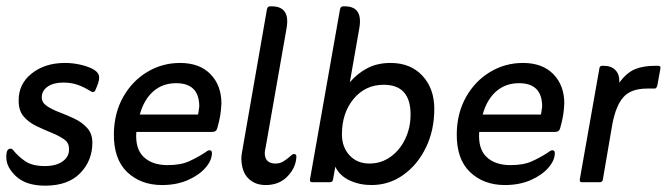

<svg xmlns="http://www.w3.org/2000/svg" viewBox="-25 -576 2110 607"><path d="M261 -288Q240 -301 220 -308Q200 -315 175 -315Q144 -315 125.5 -302Q107 -289 107 -268Q107 -252 123 -241Q139 -230 163 -221Q187 -212 211 -200.5Q235 -189 251 -171Q267 -153 267 -125Q267 -68 228.5 -28.5Q190 11 118 11Q58 11 26.5 -18Q-5 -47 -5 -78Q-6 -85 -3.5 -95.5Q-1 -106 9 -106Q12 -106 14 -104Q16 -102 17 -101Q32 -82 54.5 -66.5Q77 -51 117 -51Q153 -51 174 -66.5Q195 -82 193 -107Q193 -125 177 -136Q161 -147 137.5 -156.5Q114 -166 90 -177.5Q66 -189 50 -207.5Q34 -226 34 -257Q33 -310 75 -343.5Q117 -377 180 -377Q204 -377 227 -372Q250 -367 266 -359Q284 -350 287.5 -338Q291 -326 282 -304L277 -292Q274 -285 269 -285Q267 -285 265 -286Q263 -287 261 -288Z M406 -159Q402 -106 429 -80Q456 -54 505 -54Q546 -54 572.5 -66Q599 -78 622 -93Q626 -96 630 -98.5Q634 -101 637 -101Q645 -101 645 -92Q645 -69 624.5 -45.5Q604 -22 568.5 -6.5Q533 9 487 9Q420 9 377 -32Q334 -73 335 -154Q336 -219 364.5 -269.5Q393 -320 440.5 -348.5Q488 -377 544 -377Q606 -377 640.5 -341.5Q675 -306 675 -249Q674 -227 671 -209.5Q668 -192 662 -171Q659 -159 646 -159ZM417 -214H601Q603 -222 603.5 -228.5Q604 -235 605 -239Q605 -313 532 -313Q489 -313 459.5 -287Q430 -261 417 -214Z M738 -74Q738 -83 740 -94Q742 -105 744 -117L819 -547Q821 -556 829 -556H834Q893 -556 881 -487L815 -111Q814 -107 813 -102Q812 -97 812 -93Q812 -59 846 -59Q860 -59 870.5 -65.5Q881 -72 894 -83Q899 -89 905 -89Q912 -89 912 -81Q911 -47 884.5 -19Q858 9 815 9Q781 9 760 -12Q739 -33 738 -74Z M1035 -49 1028 -9Q1027 0 1018 0H961Q954 0 955 -9L1050 -547Q1052 -556 1060 -556H1065Q1123 -556 1111 -487L1081 -316Q1105 -344 1136.5 -360.5Q1168 -377 1210 -377Q1273 -377 1310.5 -336.5Q1348 -296 1348 -232Q1348 -164 1321.5 -109.5Q1295 -55 1250 -23Q1205 9 1149 9Q1112 9 1080.5 -5.5Q1049 -20 1035 -49ZM1143 -59Q1180 -59 1209.5 -80Q1239 -101 1256 -136.5Q1273 -172 1273 -214Q1273 -308 1188 -308Q1130 -308 1093 -263.5Q1056 -219 1056 -151Q1056 -111 1080 -85Q1104 -59 1143 -59Z M1490 -159Q1486 -106 1513 -80Q1540 -54 1589 -54Q1630 -54 1656.5 -66Q1683 -78 1706 -93Q1710 -96 1714 -98.5Q1718 -101 1721 -101Q1729 -101 1729 -92Q1729 -69 1708.5 -45.5Q1688 -22 1652.5 -6.5Q1617 9 1571 9Q1504 9 1461 -32Q1418 -73 1419 -154Q1420 -219 1448.5 -269.5Q1477 -320 1524.5 -348.5Q1572 -377 1628 -377Q1690 -377 1724.5 -341.5Q1759 -306 1759 -249Q1758 -227 1755 -209.5Q1752 -192 1746 -171Q1743 -159 1730 -159ZM1501 -214H1685Q1687 -222 1687.5 -228.5Q1688 -235 1689 -239Q1689 -313 1616 -313Q1573 -313 1543.5 -287Q1514 -261 1501 -214Z M1933 -315Q1956 -346 1982 -357Q2008 -368 2046 -368H2056Q2064 -368 2063 -360L2053 -305Q2050 -296 2045 -296H2021Q1970 -296 1946 -269Q1922 -242 1911 -184L1881 -9Q1880 0 1871 0H1814Q1807 0 1808 -9L1870 -360Q1871 -368 1879 -368H1884Q1907 -368 1920.5 -354.5Q1934 -341 1933 -315Z"/></svg>

Font: Zain
Style: Italic
Weight: 400
Italic angle: -10°
Designer: Zain,Boutros
Foundry: Mobile Telecommunications Company (Zain), 2024
Version: Version 1.51; ttfautohint (v1.8.4)